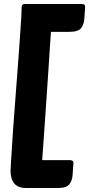

<svg xmlns="http://www.w3.org/2000/svg" viewBox="-20 -760 448 965"><path d="M114 185Q70 185 51.5 162Q33 139 33 100Q33 90 35 60Q37 30 39.5 -12.5Q42 -55 45.5 -105Q49 -155 53 -205Q57 -255 60 -300Q63 -345 66 -377Q70 -429 74 -485.5Q78 -542 81.5 -590.5Q85 -639 87 -675.5Q89 -712 89 -725Q89 -740 105 -740H392Q398 -740 403 -737Q408 -734 408 -726L404 -667Q402 -637 387.5 -618.5Q373 -600 328 -600H236Q234 -572 231 -526.5Q228 -481 224.5 -425Q221 -369 216.5 -306.5Q212 -244 208 -181.5Q204 -119 199.5 -60.5Q195 -2 192 45H333Q339 45 344 48Q349 51 349 59L345 118Q343 148 328.5 166.5Q314 185 269 185Z"/></svg>

Font: PoetsenOne
Style: Regular
Weight: 400
Designer: Rodrigo Fuenzalida, Pablo Impallari
Foundry: Pablo Impallari, Rodrigo Fuenzalida
Version: Version 1.000; ttfautohint (v0.8) -G 200 -r 50